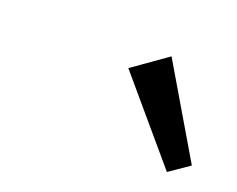

<svg xmlns="http://www.w3.org/2000/svg" viewBox="-53 -806 483 392"><g transform="rotate(20 189.0 -610.5)"><path d="M335 -498 188.5 -670.4 263.2 -723.1 378.4 -527.8Z"/></g></svg>

Font: Elstob ExtraBold
Style: Italic
Weight: 800
Italic angle: -20°
Designer: Peter S. Baker
Version: Version 1.015